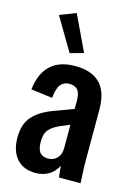

<svg xmlns="http://www.w3.org/2000/svg" viewBox="-117 -824 631 894"><g transform="rotate(15 198.0 -376.5)"><path d="M145 8Q87 8 54.5 -28.5Q22 -65 22 -131Q22 -197 56.5 -234Q91 -271 153 -293L245 -327V-368Q245 -406 230.5 -420Q216 -434 192 -434Q166 -434 150.5 -416Q135 -398 130 -350L27 -363Q35 -440 77.5 -480.5Q120 -521 197 -521Q357 -521 357 -355V-130Q357 -105 357.5 -79Q358 -53 361 0H257L251 -55Q235 -23 207.5 -7.5Q180 8 145 8ZM132 -140Q132 -102 145.5 -87Q159 -72 184 -72Q212 -72 228.5 -90.5Q245 -109 245 -138V-251L195 -230Q166 -217 149 -198Q132 -179 132 -140ZM155 -572 61 -731 139 -761 220 -590Z"/></g></svg>

Font: Special Gothic Condensed Medium
Style: Regular
Weight: 500
Width: 3
Designer: Alistair McCready
Foundry: Monolith
Version: Version 1.000; ttfautohint (v1.8.4.7-5d5b)